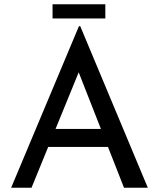

<svg xmlns="http://www.w3.org/2000/svg" viewBox="-20 -875 741 895"><path d="M32 0 348 -753H354L669 0H558L322 -601L391 -646L127 0ZM217 -274H486L518 -190H189ZM225 -855H471V-789H225Z"/></svg>

Font: Josefin Sans Thin
Style: Regular
Weight: 400
Version: Version 2.000